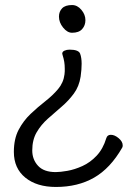

<svg xmlns="http://www.w3.org/2000/svg" viewBox="-20 -528 540 762"><path d="M319 -448Q319 -427 306 -412.5Q293 -398 266 -398Q247 -398 230.5 -418.5Q214 -439 214 -462Q214 -482 226.5 -495Q239 -508 266 -508Q287 -508 303 -489Q319 -470 319 -448ZM465 58Q418 140 353.5 177Q289 214 202 214Q126 214 80.5 177Q35 140 35 75Q35 23 54 -13Q73 -49 101.5 -76Q130 -103 159.5 -126Q189 -149 210.5 -174.5Q232 -200 236 -233Q237 -239 237 -245Q237 -251 237 -256Q237 -270 235 -282.5Q233 -295 228 -311Q228 -313 227.5 -313.5Q227 -314 227 -315Q227 -323 236 -327Q245 -331 256 -331Q292 -331 298 -315Q304 -299 304 -275Q304 -264 303 -251Q302 -238 300 -224Q294 -185 273 -156.5Q252 -128 224.5 -104.5Q197 -81 170 -57Q143 -33 125.5 -3Q108 27 108 69Q108 105 131 130Q154 155 201 155Q219 155 247.5 150Q276 145 307 131Q338 117 363.5 90Q389 63 402 20Q406 7 420 7Q435 7 451 20.5Q467 34 467 49Q467 55 465 58Z"/></svg>

Font: Moon Stars Kai T HW
Style: Regular
Weight: 400
Designer: GuiWonder
Version: Version 1.101